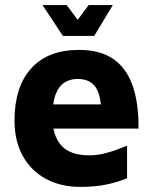

<svg xmlns="http://www.w3.org/2000/svg" viewBox="-20 -719 602 754"><path d="M295 15Q219 15 160.5 -16.5Q102 -48 69.5 -106.5Q37 -165 37 -246Q37 -378 102.5 -450.5Q168 -523 290 -523Q374 -523 425.5 -487Q477 -451 501 -382Q525 -313 524 -214H139L123 -309H401L379 -262Q378 -343 356 -376Q334 -409 284 -409Q256 -409 233.5 -395Q211 -381 198.5 -348.5Q186 -316 186 -259Q186 -187 220.5 -148Q255 -109 331 -109Q359 -109 386.5 -115.5Q414 -122 438 -131Q462 -140 479 -147V-19Q443 -4 398.5 5.5Q354 15 295 15ZM227 -578 147 -699H242L285 -641L328 -699H423L350 -578Z"/></svg>

Font: Maven Pro
Style: Bold
Weight: 700
Designer: Joe Prince
Foundry: Joe Prince
Version: Version 2.103